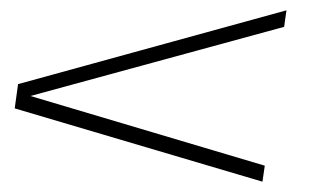

<svg xmlns="http://www.w3.org/2000/svg" viewBox="-20 -486 620 372"><path d="M488.5 -134 8.5 -276 15 -323 535 -466 530.5 -434 39 -300 493 -165Z"/></svg>

Font: Urbanist Thin
Style: Italic
Weight: 100
Italic angle: -8°
Designer: Corey Hu
Foundry: Corey Hu
Version: Version 1.321; ttfautohint (v1.8.4.7-5d5b)